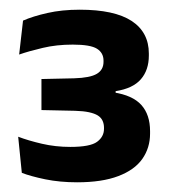

<svg xmlns="http://www.w3.org/2000/svg" viewBox="-20 -730 350 396"><path d="M139 -354Q103.5 -354 73.2 -360.2Q43 -366.5 25 -373.5L17.5 -448Q38.5 -440 66.5 -433.5Q94.5 -427 125 -427Q166 -427 180.2 -437.5Q194.5 -448 194.5 -464.5V-466.5Q194.5 -474.5 191.5 -481Q188.5 -487.5 181.8 -491.8Q175 -496 163.5 -498.5Q152 -501 134.5 -501.5L65.5 -503V-567L133 -568.5Q166 -569.5 179.8 -577.8Q193.5 -586 193.5 -602.5V-605Q193.5 -621 180 -629.5Q166.5 -638 130 -638Q96.5 -638 68 -631.2Q39.5 -624.5 19.5 -617.5L27.5 -687.5Q48 -696.5 77.8 -703.2Q107.5 -710 144.5 -710Q216 -710 251.5 -686.8Q287 -663.5 287 -619.5V-615.5Q287 -585.5 270.5 -566.5Q254 -547.5 218.5 -542V-532L214 -539.5Q253.5 -533.5 271.5 -513.5Q289.5 -493.5 289.5 -459.5V-454.5Q289.5 -425 273.5 -402.2Q257.5 -379.5 224 -366.8Q190.5 -354 139 -354Z"/></svg>

Font: Anek Tamil SemiBold
Style: Regular
Weight: 600
Version: Version 1.003